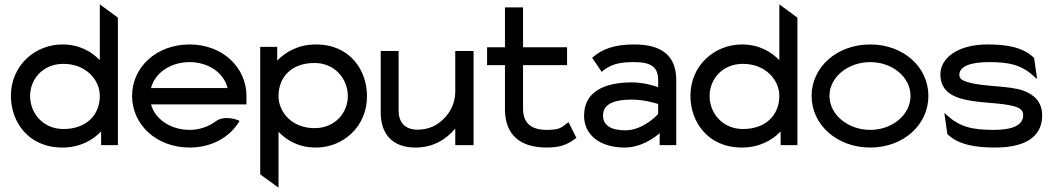

<svg xmlns="http://www.w3.org/2000/svg" viewBox="-20 -666 4829 881"><path d="M30 -226C30 -108 109 11 266 11C346 11 405 -22 444 -63V0H521V-585L438 -646V-390C400 -429 345 -462 266 -462C143 -462 30 -368 30 -226ZM118 -226C118 -300 174 -373 271 -373C375 -373 438 -299 438 -226C438 -138 376 -74 271 -74C179 -74 118 -145 118 -226Z M586 -226C586 -95 697 11 850 11C951 11 1033 -36 1076 -106L1079 -111L1074 -114C1074 -114 1010 -141 968 -108C936 -85 896 -70 850 -70C764 -70 691 -119 673 -187H1111V-225C1111 -356 1002 -462 850 -462C697 -462 586 -357 586 -226ZM673 -262C690 -330 761 -381 850 -381C937 -381 1008 -331 1024 -262Z M1174 134 1258 195V-61C1297 -21 1351 11 1430 11C1553 11 1664 -83 1664 -225C1664 -343 1587 -462 1430 -462C1350 -462 1292 -429 1252 -388V-451H1174ZM1258 -225C1258 -313 1318 -377 1423 -377C1515 -377 1576 -306 1576 -225C1576 -151 1520 -78 1423 -78C1319 -78 1258 -152 1258 -225Z M1727 -149C1727 -54 1778 11 1886 11C1970 11 2028 -28 2069 -76V0H2153V-432H2069V-245C2069 -192 2045 -149 2015 -120C1989 -93 1949 -71 1896 -71C1836 -71 1809 -107 1809 -159V-432H1727Z M2215 -367H2297V-160C2299 -50 2363 11 2489 11C2561 11 2589 -8 2622 -31L2625 -33L2589 -105L2584 -102C2555 -81 2550 -70 2489 -70C2414 -70 2380 -104 2380 -168V-367H2582V-449H2380V-632H2297V-449H2215Z M2660 -135C2660 -46 2734 11 2846 11C2922 11 2983 -34 3007 -55V0H3083V-298C3083 -409 3019 -462 2890 -462C2797 -462 2743 -440 2701 -404L2697 -401L2741 -336L2745 -340C2785 -372 2822 -381 2890 -381C2967 -381 3000 -359 3000 -298V-266C2983 -272 2933 -288 2880 -288C2754 -288 2660 -246 2660 -135ZM2747 -136C2747 -193 2806 -209 2880 -209C2932 -209 2984 -194 3000 -189V-143C2991 -133 2928 -68 2849 -68C2787 -68 2747 -89 2747 -136Z M3148 -226C3148 -108 3227 11 3384 11C3464 11 3523 -22 3562 -63V0H3639V-585L3556 -646V-390C3518 -429 3463 -462 3384 -462C3261 -462 3148 -368 3148 -226ZM3236 -226C3236 -300 3292 -373 3389 -373C3493 -373 3556 -299 3556 -226C3556 -138 3494 -74 3389 -74C3297 -74 3236 -145 3236 -226Z M3704 -226C3704 -95 3819 11 3973 11C4127 11 4240 -95 4240 -226C4240 -357 4127 -462 3973 -462C3819 -462 3704 -357 3704 -226ZM3786 -226C3786 -312 3871 -381 3973 -381C4075 -381 4158 -312 4158 -226C4158 -140 4075 -70 3973 -70C3871 -70 3786 -140 3786 -226Z M4295 -325C4295 -241 4362 -215 4439 -203C4502 -193 4581 -193 4635 -178C4658 -171 4675 -161 4675 -138C4675 -89 4622 -70 4539 -70C4438 -70 4382 -85 4323 -139L4313 -148L4327 -51L4329 -49C4380 0 4462 11 4546 11C4710 11 4762 -57 4762 -136C4762 -201 4723 -232 4676 -250C4608 -274 4498 -267 4424 -288C4400 -295 4382 -302 4382 -323C4382 -365 4442 -381 4518 -381C4619 -381 4670 -366 4729 -312L4739 -303L4725 -400L4723 -402C4672 -451 4595 -462 4511 -462C4374 -462 4295 -399 4295 -325Z"/></svg>

Font: Charger Sport
Style: SeBdExt
Weight: 600
Designer: Jasper
Foundry: Cannot Into Space Fonts
Version: Version 1.1